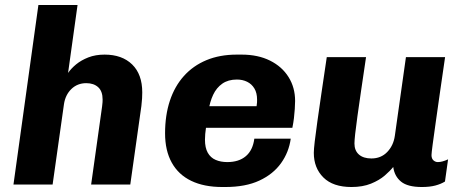

<svg xmlns="http://www.w3.org/2000/svg" viewBox="-20 -740 1840 770"><path d="M34 0 134 -720H291L253 -447.5Q265 -465 285.2 -481.8Q305.5 -498.5 334.2 -509.8Q363 -521 399.5 -521Q469.5 -521 510 -481.5Q550.5 -442 550.5 -369.5Q550.5 -359.5 549.8 -345.5Q549 -331.5 547 -315L502.5 0H345.5L389.5 -313.5Q391 -323 391.2 -330Q391.5 -337 391.5 -341Q391.5 -374 373.8 -390.2Q356 -406.5 326 -406.5Q290.5 -406.5 266.2 -383Q242 -359.5 236.5 -322L191 0Z M871.5 10Q798 10 746.8 -14.8Q695.5 -39.5 668.8 -87.8Q642 -136 642 -205.5Q642 -277.5 661.2 -335.8Q680.5 -394 717.5 -435.2Q754.5 -476.5 808 -498.8Q861.5 -521 929.5 -521H949Q1014.5 -521 1062.8 -497Q1111 -473 1137.2 -431Q1163.5 -389 1163.5 -335Q1163.5 -320.5 1162.2 -302.8Q1161 -285 1158.8 -266Q1156.5 -247 1152.5 -227.5H737.5L815 -278Q810.5 -256.5 806.2 -228.8Q802 -201 802 -180Q802 -147.5 813.2 -127.5Q824.5 -107.5 844.8 -98.8Q865 -90 891.5 -90Q938 -90 966 -113.8Q994 -137.5 1000 -184H1146Q1138.5 -129.5 1107 -85.5Q1075.5 -41.5 1020.2 -15.8Q965 10 883.5 10ZM816 -294.5 749.5 -314H1009Q1010.5 -323.5 1010.8 -329.2Q1011 -335 1011 -340Q1011 -367.5 1000.2 -385.2Q989.5 -403 971.2 -412Q953 -421 930 -421Q895 -421 871.5 -404.5Q848 -388 834.8 -359.8Q821.5 -331.5 816 -294.5Z M1389.5 10Q1315.5 10 1277 -28.2Q1238.5 -66.5 1238.5 -127Q1238.5 -140.5 1242.2 -172.5Q1246 -204.5 1252.8 -253.2Q1259.5 -302 1269.2 -367Q1279 -432 1290.5 -511H1448Q1437 -436 1428.2 -376.8Q1419.5 -317.5 1413.5 -274.2Q1407.5 -231 1404.5 -203.8Q1401.5 -176.5 1401.5 -164.5Q1401.5 -136 1419.5 -120.2Q1437.5 -104.5 1469.5 -104.5Q1508 -104.5 1533 -130.5Q1558 -156.5 1563.5 -195.5L1608 -511H1765Q1755 -441.5 1745.2 -374.5Q1735.5 -307.5 1727.8 -252Q1720 -196.5 1715.2 -161Q1710.5 -125.5 1710.5 -118Q1710.5 -104 1718.2 -97Q1726 -90 1736 -90Q1753.5 -90 1777 -101L1764.5 -12Q1748.5 -2 1726 4Q1703.5 10 1671.5 10Q1615 10 1588.5 -11.5Q1562 -33 1557 -70.5Q1545 -55 1523 -36Q1501 -17 1467.8 -3.5Q1434.5 10 1389.5 10Z"/></svg>

Font: Chivo Mono Medium
Style: Italic
Weight: 500
Italic angle: -8.05°
Monospace: yes
Designer: Hector Gatti
Foundry: Omnibus-Type
Version: Version 1.008